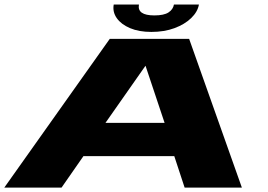

<svg xmlns="http://www.w3.org/2000/svg" viewBox="-20 -852 1218 872"><path d="M-0.5 0 478.5 -675.5H839L1078.5 0H818.5L771.5 -143H359L259.5 0ZM459 -294H727.5L641 -553H640.5ZM667.5 -707Q611 -707 570.5 -724.2Q530 -741.5 510.2 -769.8Q490.5 -798 496.5 -831.5H611Q602 -782 681 -782Q724.5 -782 745.2 -795.5Q766 -809 770 -831.5H883.5Q877.5 -798 848.2 -769.8Q819 -741.5 772.5 -724.2Q726 -707 667.5 -707Z"/></svg>

Font: Anybody UltraExpanded ExtraBold
Style: Italic
Weight: 800
Width: 9
Italic angle: -10°
Designer: Tyler Finck
Foundry: Etcetera Type Company
Version: Version 1.010; ttfautohint (v1.8.3) -l 8 -r 50 -G 200 -x 14 